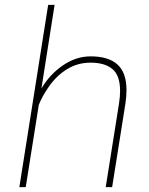

<svg xmlns="http://www.w3.org/2000/svg" viewBox="-20 -770 615 790"><path d="M181.2 -413.6Q152.8 -373 139.6 -338.4L85.9 0H59.6L178.2 -750H204.6L150.4 -405.8Q184.6 -463.9 238.8 -501Q293 -538.1 353 -538.1Q426.3 -538.1 463.4 -504.6Q500.5 -471.2 500.5 -398.9Q500.5 -374.5 496.1 -344.2L441.4 0H415L469.7 -344.2Q474.1 -373 474.1 -395.5Q474.1 -459.5 442.6 -485.8Q411.1 -512.2 353 -512.2Q298.8 -512.2 255.4 -485.1Q211.9 -458 181.2 -413.6Z"/></svg>

Font: Mardoto Thin
Style: Italic
Weight: 250
Italic angle: -12°
Designer: Christian Robertson, Vahan Hovhannisyan
Foundry: Google
Version: Version 1.000